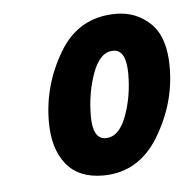

<svg xmlns="http://www.w3.org/2000/svg" viewBox="-37 -758 422 431"><g transform="rotate(-5 174.5 -542.5)"><path d="M349 -593Q349 -660 317 -691Q285 -722 239 -722Q155 -722 111.5 -649Q68 -576 68 -493Q68 -433 96 -398Q124 -363 179 -363Q259 -363 304 -436.5Q349 -510 349 -593ZM163 -498Q163 -550 179.5 -595Q196 -640 226 -640Q255 -640 255 -585Q255 -534 238.5 -490Q222 -446 192 -446Q163 -446 163 -498Z"/></g></svg>

Font: Noto Sans UI Condensed ExtraBold
Style: Italic
Weight: 800
Width: 3
Designer: Monotype Design Team
Foundry: Monotype Imaging Inc.
Version: 1.001